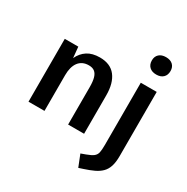

<svg xmlns="http://www.w3.org/2000/svg" viewBox="-220 -972 1364 1398"><g transform="rotate(30 462.0 -273.0)"><path d="M71.8 0V-528.3H185.5L194.3 -437Q216.8 -485.8 258.1 -512.5Q299.3 -539.1 362.3 -539.1Q451.2 -539.1 495.1 -482.2Q539.1 -425.3 539.1 -323.2V0H404.8V-314.9Q404.8 -360.8 396.7 -390.4Q388.7 -419.9 370.4 -434.6Q352.1 -449.2 321.3 -449.2Q292.5 -449.2 271 -439Q249.5 -428.7 235.1 -409.4Q220.7 -390.1 213.4 -362.8Q206.1 -335.4 206.1 -301.3V0ZM626.5 236.3 587.4 137.7 626.5 123.5Q665.5 109.4 683.3 95.5Q701.2 81.5 706.1 58.8Q710.9 36.1 710.9 -4.9V-528.3H844.7V10.7Q844.7 63 833.5 97.7Q822.3 132.3 799.3 155Q776.4 177.7 742.4 193.6Q708.5 209.5 663.6 224.1ZM777.8 -635.7Q741.2 -635.7 720.2 -655.5Q699.2 -675.3 699.2 -710Q699.2 -743.2 720.2 -762.5Q741.2 -781.7 777.8 -781.7Q814.5 -781.7 835.2 -762.5Q856 -743.2 856 -710Q856 -675.3 835.2 -655.5Q814.5 -635.7 777.8 -635.7Z"/></g></svg>

Font: Comme SemiBold
Style: Regular
Weight: 600
Version: Version 1.000;gftools[0.9.27]